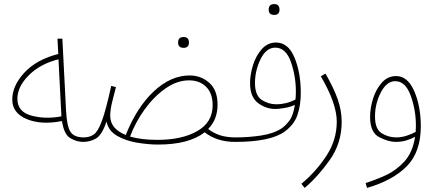

<svg xmlns="http://www.w3.org/2000/svg" viewBox="-20 -689 2143 939"><path d="M386 5Q406 5 406 -6Q406 -17 390 -17Q342 -17 324.5 -44.5Q307 -72 303 -149L285 -500H261L265 -425Q159 -398 99.5 -334Q40 -270 40 -202Q40 -136 111 -106.5Q182 -77 283 -97Q293 -31 324.5 -13Q356 5 386 5ZM65 -206Q65 -265 121 -321Q177 -377 266 -399L280 -127V-120Q203 -105 134 -123.5Q65 -142 65 -206Z M904 -481Q904 -508 878 -508Q851 -508 851 -481Q851 -455 878 -455Q904 -455 904 -481ZM750 -5Q671 -5 616 -21Q642 -91 687.5 -154Q733 -217 789.5 -256.5Q846 -296 905 -296Q956 -296 988 -264.5Q1020 -233 1020 -174Q1020 -91 945 -48Q870 -5 750 -5ZM1130 5Q1150 5 1150 -6Q1150 -17 1134 -17Q1089 -17 1057.5 -27Q1026 -37 998 -58Q1044 -105 1044 -177Q1044 -248 1003.5 -284Q963 -320 907 -320Q816 -320 733 -243Q650 -166 595 -29Q519 -59 519 -123Q519 -154 530 -196Q541 -238 547 -263L524 -269Q498 -151 478.5 -98Q459 -45 438.5 -31Q418 -17 389 -17L386 5Q421 5 450 -12Q479 -29 501 -95Q510 -49 553 -24.5Q596 0 651.5 9Q707 18 753 18Q904 18 981 -42Q1041 5 1130 5Z M1347 -642Q1347 -669 1321 -669Q1294 -669 1294 -642Q1294 -616 1321 -616Q1347 -616 1347 -642ZM1130 5Q1303 5 1373 -46Q1419 -80 1435 -127.5Q1451 -175 1451 -235Q1451 -333 1420.5 -407Q1390 -481 1330 -481Q1289 -481 1260.5 -449Q1232 -417 1217.5 -371Q1203 -325 1203 -282Q1203 -215 1241.5 -185.5Q1280 -156 1327 -156Q1341 -156 1369.5 -160.5Q1398 -165 1422 -176Q1414 -123 1394.5 -98Q1375 -73 1357 -61Q1317 -35 1255.5 -26Q1194 -17 1134 -17ZM1331 -179Q1293 -179 1260 -200.5Q1227 -222 1227 -283Q1227 -344 1254.5 -400Q1282 -456 1326 -456Q1378 -456 1402.5 -386.5Q1427 -317 1427 -241Q1427 -220 1425 -202Q1380 -179 1331 -179Z M1651 -93Q1651 -148 1632 -202.5Q1613 -257 1572 -329L1549 -316Q1627 -183 1627 -94Q1627 -4 1576 73.5Q1525 151 1454 210L1470 230Q1535 175 1593 93Q1651 11 1651 -93Z M1775 230Q1902 193 1970 123.5Q2038 54 2038 -71Q2038 -169 2006 -243Q1974 -317 1917 -317Q1876 -317 1847.5 -285Q1819 -253 1804.5 -207Q1790 -161 1790 -117Q1790 -41 1835 -18Q1880 5 1914 5Q1943 5 1966.5 -2Q1990 -9 2010 -20Q1998 57 1957.5 101Q1917 145 1865.5 168.5Q1814 192 1768 206ZM1918 -17Q1879 -17 1846.5 -37.5Q1814 -58 1814 -119Q1814 -182 1842.5 -237Q1871 -292 1913 -292Q1963 -292 1988.5 -221.5Q2014 -151 2014 -75Q2014 -59 2013 -44Q1995 -34 1969.5 -25.5Q1944 -17 1918 -17Z"/></svg>

Font: Noto Sans Arabic Condensed Thin
Style: Regular
Weight: 250
Width: 3
Designer: Nadine Chahine
Foundry: Monotype Imaging Inc.
Version: 1.001